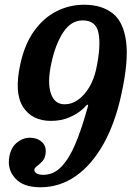

<svg xmlns="http://www.w3.org/2000/svg" viewBox="-20 -780 555 810"><path d="M125 -65Q124 -55.5 133.5 -49Q143 -42.5 163 -42.5Q206 -42.5 238.8 -76.5Q271.5 -110.5 297.2 -171.2Q323 -232 345.5 -312.5Q348.5 -325 350.8 -330.8Q353 -336.5 350.5 -338Q348 -339.5 344 -335Q340 -330.5 332.5 -323Q307 -299.5 272.5 -284.8Q238 -270 195 -270Q114.5 -270 76.8 -329.5Q39 -389 66 -510.5Q84 -593.5 123.8 -649Q163.5 -704.5 218 -732.2Q272.5 -760 335 -760Q409 -760 455 -724Q501 -688 512 -604.8Q523 -521.5 491.5 -380Q465.5 -260 416.5 -172.5Q367.5 -85 300 -37.5Q232.5 10 150 10Q79.5 10 46 -25.8Q12.5 -61.5 18 -109.5Q23 -154 49.2 -176.5Q75.5 -199 106 -199Q136.5 -199 156.2 -181.5Q176 -164 172.5 -133Q170 -112 158.8 -99.8Q147.5 -87.5 136.8 -79.8Q126 -72 125 -65ZM197 -515Q179 -434 194.2 -387Q209.5 -340 252.5 -340Q283.5 -340 310.2 -359.5Q337 -379 356.5 -412Q376 -445 385 -485Q406 -581 396.2 -637.5Q386.5 -694 329 -694Q279.5 -694 246.5 -643.2Q213.5 -592.5 197 -515Z"/></svg>

Font: Besley* Narrow Semi
Style: Italic
Weight: 600
Width: 4
Italic angle: -13°
Designer: Owen Earl
Foundry: indestructible type*
Version: Version 3.000; ttfautohint (v1.8.3)